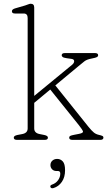

<svg xmlns="http://www.w3.org/2000/svg" viewBox="-20 -746 594 1024"><path d="M70.5 0Q53.5 0 53.5 -12Q53.5 -22 72.5 -26L98.5 -31Q127.5 -36.5 127.5 -61V-650Q127.5 -674 106.5 -674H59.5Q43.5 -674 43.5 -686Q43.5 -696 59.5 -701L114.5 -717Q122 -719.5 130.5 -722.8Q139 -726 143.5 -726Q162.5 -726 162.5 -706V-234.5L364.5 -400.5Q375.5 -409.5 375.5 -419.8Q375.5 -430 361 -432L336 -435.5Q319 -438 314 -442.2Q309 -446.5 309 -451Q309 -463 326 -463H486.5Q503.5 -463 503.5 -451Q503.5 -445.5 497.5 -441.8Q491.5 -438 467.5 -433.5Q443 -429 430.2 -419Q417.5 -409 396.5 -391.5L275 -290.5L452 -69.5Q469.5 -48 480.8 -39Q492 -30 508 -26.5Q519.5 -24 525.5 -21.2Q531.5 -18.5 531.5 -12Q531.5 0 514.5 0H366Q349 0 349 -12Q349 -18 354.2 -21Q359.5 -24 375.5 -27L401 -32Q424.5 -36.5 422.5 -45Q420.5 -53.5 401 -78L248 -268.5L162.5 -197.5V-61Q162.5 -36.5 191.5 -31L216.5 -26Q235.5 -22 235.5 -12Q235.5 0 218.5 0ZM281 166Q266.5 166 257.8 156.8Q249 147.5 249 134.5Q249 120 259.2 110.8Q269.5 101.5 285 101.5Q302.5 101.5 314.8 114.8Q327 128 327 162Q327 199 310 223.8Q293 248.5 265.5 257Q253 260.5 249 252Q245.5 242.5 257.5 238.5Q278 231.5 289.8 215Q301.5 198.5 301.5 180Q301.5 166 289 166Z"/></svg>

Font: Fraunces 9pt S100 Thin
Style: Regular
Weight: 100
Version: Version 1.000; ttfautohint (v1.8.3)